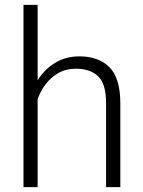

<svg xmlns="http://www.w3.org/2000/svg" viewBox="-20 -770 589 790"><path d="M134.8 -750V-439.5Q162.1 -483.9 206.1 -511Q250 -538.1 306.6 -538.1Q385.7 -538.1 430.4 -493.4Q475.1 -448.7 475.1 -344.2V0H416.5V-344.7Q416.5 -426.3 383.1 -456.8Q349.6 -487.3 292.5 -487.3Q251 -487.3 219.7 -469.2Q188.5 -451.2 167.2 -422.6Q146 -394 134.8 -361.8V0H76.7V-750Z"/></svg>

Font: Vazirmatn UI ExtraLight
Style: Regular
Weight: 200
Designer: Saber Rastikerdar
Foundry: Saber Rastikerdar
Version: Version 33.003